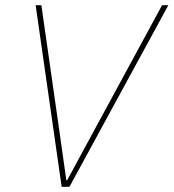

<svg xmlns="http://www.w3.org/2000/svg" viewBox="-20 -718 667 738"><path d="M247 0H217L117 -698H139L206 -230L235 -25H238L349 -230L603 -698H627Z"/></svg>

Font: IBM Plex Sans Thin
Style: Italic
Weight: 250
Italic angle: -11.31°
Designer: Mike Abbink, Paul van der Laan, Pieter van Rosmalen
Foundry: Bold Monday
Version: Version 3.201